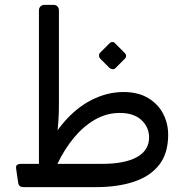

<svg xmlns="http://www.w3.org/2000/svg" viewBox="-20 -770 768 792"><path d="M76.3 1.9Q67.6 1.9 62.3 -2.1Q56.9 -6 54.9 -16.3L46.3 -75.9Q45.3 -86.6 51.1 -90.3Q56.9 -94.1 64.4 -94.1H144Q183.5 -194.1 238.3 -259.6Q293.1 -325.1 357.8 -357.7Q422.4 -390.4 489.1 -390.4Q549.6 -390.4 590.7 -365.8Q631.8 -341.2 652.8 -301.1Q673.7 -260.9 673.7 -214.1Q673.7 -137.7 636.8 -90.3Q599.9 -42.9 532.7 -20.5Q465.5 1.9 375 1.9ZM216.9 -94.1H401.4Q494.3 -94.1 544.7 -121.9Q595 -149.8 595 -203.1Q595 -245.2 563.4 -274.8Q531.7 -304.4 472.9 -304.1Q419.6 -303.9 372.1 -276.7Q324.7 -249.6 285.4 -202.4Q246.1 -155.2 216.9 -94.1ZM140.6 -72.6V-727Q140.6 -737 147.1 -743.5Q153.6 -750 163.6 -750H200.1Q211.1 -750 217.1 -743.5Q223.1 -737 223.1 -727V-348Q223.1 -325.6 222.6 -305.6Q222.1 -285.5 220.6 -267.2Q219 -248.8 217.4 -230.4Q215.7 -211.9 213.5 -191.9Q211.3 -171.8 208 -149.4ZM456.2 -488.9Q451.5 -484.1 444.3 -484.6Q437.1 -485.1 431.5 -489.9L393.3 -528.1Q388.4 -533.8 388.4 -540.8Q388.4 -547.9 393.3 -552.8L431.5 -591Q437.1 -596.6 443.8 -596.7Q450.5 -596.7 455.2 -591L493.1 -552.8Q506.9 -539.6 494.4 -527.1Z"/></svg>

Font: Rubik Light
Style: Regular
Weight: 300
Designer: Hubert and Fischer
Foundry: Hubert and Fischer
Version: Version 2.300;gftools[0.9.30]